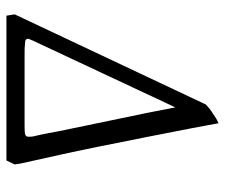

<svg xmlns="http://www.w3.org/2000/svg" viewBox="-70 -612 683 582"><g transform="rotate(90 271.0 -321.5)"><path d="M98 -67C100 -70 101 -75 104 -81L306 -512L322 -430L378 -160C382 -137 386 -118 389 -103L394 -81C395 -75 395 -71 395 -68C395 -56 389 -55 360 -55H148C134 -55 123 -55 116 -56C100 -56 98 -60 98 -67ZM467 0 479 -25 476 -44 448 -170C427 -264 362 -595 354 -643C349 -641 345 -638 340 -636L325 -626C315 -620 305 -612 297 -604L24 -25L28 0Z"/></g></svg>

Font: Temporarium
Style: Italic
Weight: 400
Italic angle: -7°
Version: Version 1.1